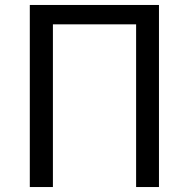

<svg xmlns="http://www.w3.org/2000/svg" viewBox="-20 -753 760 773"><path d="M100 -733H620V0H528V-655H193V0H100Z"/></svg>

Font: SpoqaHanSansJP-Regular
Style: Regular
Weight: 400
Designer: [Source Han Sans]
Ryoko NISHIZUKA  (kana & ideographs); Paul D. Hunt (Latin, Greek & Cyrillic); Wenlong ZHANG  (bopomofo
Foundry: Spoqa (http://bi.spoqa.com)
Version: Version 1.002.20150607